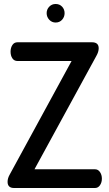

<svg xmlns="http://www.w3.org/2000/svg" viewBox="-20 -943 548 963"><path d="M463 -662 153 -94H456Q472 -94 481.5 -80Q491 -66 491 -47Q491 -28 481.5 -14Q472 0 456 0H51Q18 0 18 -31Q18 -49 29 -68L339 -637H68Q51 -637 42 -650.5Q33 -664 33 -684Q33 -703 42 -717Q51 -731 68 -731H441Q475 -731 475 -701Q475 -683 463 -662ZM259 -923Q279 -923 291.5 -909.5Q304 -896 304 -877Q304 -858 291.5 -844Q279 -830 259 -830Q240 -830 227 -844Q214 -858 214 -877Q214 -896 227 -909.5Q240 -923 259 -923Z"/></svg>

Font: AkaAcidDosis
Style: SemiBold
Weight: 600
Designer: Edgar Tolentino, Pablo Impallari, Igino Marini, Cyberella
Foundry: Edgar Tolentino, Pablo Impallari, Igino Marini, Cyberella
Version: Version 1.007